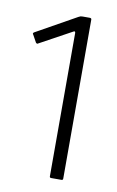

<svg xmlns="http://www.w3.org/2000/svg" viewBox="-90 -723 310 510"><g transform="rotate(10 65.5 -468.5)"><path d="M84 -250Q80 -250 80 -254V-640Q80 -647 74 -643L-12 -596Q-13 -595 -14.5 -595Q-16 -595 -18 -597L-29 -617Q-32 -620 -28 -623L81 -684Q85 -686 86.5 -686.5Q88 -687 92 -687H111Q116 -687 116 -683V-254Q116 -250 112 -250Z"/></g></svg>

Font: Glory Thin ExtraLight
Style: Regular
Weight: 250
Version: Version 1.011